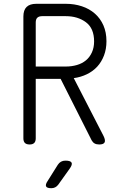

<svg xmlns="http://www.w3.org/2000/svg" viewBox="-20 -750 640 1010"><path d="M168 -400H326Q357 -400 384.5 -408Q412 -416 432 -432.5Q452 -449 463.5 -474.5Q475 -500 475 -532Q475 -601 432 -633Q389 -665 326 -665H202Q185 -665 176.5 -657Q168 -649 168 -632ZM168 -335V-22Q168 -6 160 2Q152 10 136 10Q119 10 111 2Q103 -6 103 -22V-663Q103 -697 120 -713.5Q137 -730 171 -730H326Q371 -730 410.5 -717Q450 -704 479 -678.5Q508 -653 524 -616.5Q540 -580 540 -533Q540 -492 527 -458Q514 -424 491.5 -399.5Q469 -375 437 -359.5Q405 -344 368 -339L525 -34Q536 -11 530 -0.5Q524 10 502 10Q487 10 477.5 4.5Q468 -1 462 -12L299 -335ZM230 203 284 117Q291 106 301 100.5Q311 95 324 95Q351 95 356.5 105.5Q362 116 346 138L286 222Q279 231 270 235.5Q261 240 250 240Q227 240 222.5 230.5Q218 221 230 203Z"/></svg>

Font: Maple Mono ExtraLight
Style: Regular
Weight: 275
Monospace: yes
Designer: subframe7536
Version: Version 7.000